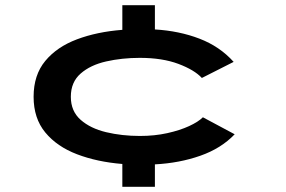

<svg xmlns="http://www.w3.org/2000/svg" viewBox="-20 -720 1104 740"><path d="M451.5 0V-88Q354 -96 276.8 -125.5Q199.5 -155 154.5 -209.5Q109.5 -264 109.5 -347Q109.5 -431 154.5 -485.2Q199.5 -539.5 276.8 -568.5Q354 -597.5 451.5 -605V-700H577V-606.5Q670.5 -601 748.8 -571Q827 -541 880.5 -481.5L758 -419.5Q729.5 -450.5 667.5 -473.8Q605.5 -497 519 -497Q450 -497 389.2 -483.2Q328.5 -469.5 290.8 -436.5Q253 -403.5 253 -347Q253 -291.5 290.8 -258.2Q328.5 -225 389.2 -210.5Q450 -196 519 -196Q576 -196 624.5 -206.8Q673 -217.5 708.8 -234Q744.5 -250.5 762 -268L884.5 -202.5Q832.5 -148 752.2 -119.8Q672 -91.5 577 -86.5V0Z"/></svg>

Font: Trispace Expanded SemiBold
Style: Regular
Weight: 600
Width: 7
Designer: Tyler Finck
Foundry: Etcetera Type Company
Version: Version 1.210; ttfautohint (v1.8.3)